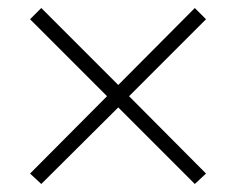

<svg xmlns="http://www.w3.org/2000/svg" viewBox="-20 -524 589 479"><path d="M83 -65 55 -91 247 -284 55 -476 83 -504 275 -312 466 -504 494 -476 302 -284 494 -91 466 -65 275 -256Z"/></svg>

Font: Nunito Sans 10pt SemiCondensed ExtraLight
Style: Regular
Weight: 250
Width: 4
Designer: Vernon Adams
Foundry: Vernon Adams
Version: Version 3.101;gftools[0.9.27]